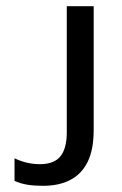

<svg xmlns="http://www.w3.org/2000/svg" viewBox="-20 -592 395 621"><path d="M119 9Q91 9 69 5.5Q47 2 27 -7V-80Q48 -70 68.5 -65.5Q89 -61 109 -61Q155 -61 175.5 -86.5Q196 -112 196 -164V-572H283V-172Q283 -108 263.5 -68.5Q244 -29 207.5 -10Q171 9 119 9Z"/></svg>

Font: hingl115
Style: Book
Weight: 400
Designer: Jelle Bosma - Monotype Design Team
Foundry: Monotype Imaging Inc.
Version: Version 2.003